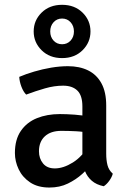

<svg xmlns="http://www.w3.org/2000/svg" viewBox="-20 -786 547 818"><path d="M43.5 -134Q43.5 -191.5 68.8 -228.2Q94 -265 137.2 -282.5Q180.5 -300 235 -300Q263 -300 298.2 -297.5Q333.5 -295 364 -288V-218.5Q337.5 -225 304 -226.8Q270.5 -228.5 241.5 -228.5Q196 -228.5 171 -205.2Q146 -182 146 -141.5Q146 -111 163.2 -89.8Q180.5 -68.5 213.5 -68.5Q250 -68.5 290.5 -93.8Q331 -119 359 -168.5L375 -90Q357 -69 330.5 -45Q304 -21 269.2 -4Q234.5 13 190.5 13Q141 13 108.2 -9Q75.5 -31 59.5 -64.8Q43.5 -98.5 43.5 -134ZM460.5 -46Q457 -32 445.8 -16.2Q434.5 -0.5 422 7.5Q390.5 1 371 -16Q351.5 -33 342.2 -56.8Q333 -80.5 331 -107V-332.5Q331 -379.5 309.5 -400.2Q288 -421 249 -421Q211.5 -421 171.5 -409.5Q131.5 -398 91.5 -383Q79.5 -395 71.2 -416.8Q63 -438.5 62 -458.5Q90 -470.5 125.5 -481Q161 -491.5 198.2 -497.8Q235.5 -504 269.5 -504Q319 -504 355.5 -486Q392 -468 412.2 -431Q432.5 -394 432.5 -336.5V-131.5Q432.5 -103.5 438 -82.2Q443.5 -61 460.5 -46ZM123.5 -652Q123.5 -605.5 157.2 -572Q191 -538.5 244.5 -538.5Q298 -538.5 331.8 -572Q365.5 -605.5 365.5 -652Q365.5 -699 331.8 -732.2Q298 -765.5 244.5 -765.5Q191 -765.5 157.2 -732.2Q123.5 -699 123.5 -652ZM194 -652Q194 -675.5 208.2 -691.2Q222.5 -707 244.5 -707Q266.5 -707 280.8 -691.2Q295 -675.5 295 -652Q295 -628.5 280.8 -613Q266.5 -597.5 244.5 -597.5Q222.5 -597.5 208.2 -613Q194 -628.5 194 -652Z"/></svg>

Font: Signika Light
Style: Regular
Weight: 400
Version: Version 2.003;gftools[0.9.32]